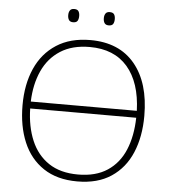

<svg xmlns="http://www.w3.org/2000/svg" viewBox="-59 -931 878 994"><g transform="rotate(5 380.0 -434.0)"><path d="M696 -358Q696 -250 661 -167Q626 -84 555.5 -37Q485 10 379 10Q274 10 203.5 -37Q133 -84 98 -167Q63 -250 63 -359Q63 -467 99.5 -549.5Q136 -632 208 -678.5Q280 -725 384 -725Q534 -725 615 -627.5Q696 -530 696 -358ZM384 -689Q293 -689 231.5 -649.5Q170 -610 138.5 -540.5Q107 -471 104 -381H655Q650 -528 580.5 -608.5Q511 -689 384 -689ZM380 -26Q472 -26 532.5 -66Q593 -106 623 -178Q653 -250 655 -345H104Q106 -251 136.5 -179Q167 -107 227.5 -66.5Q288 -26 380 -26ZM258 -844Q258 -859 264.5 -868.5Q271 -878 286 -878Q303 -878 309 -868.5Q315 -859 315 -844Q315 -828 309 -818.5Q303 -809 286 -809Q271 -809 264.5 -818.5Q258 -828 258 -844ZM443 -844Q443 -859 449.5 -868.5Q456 -878 471 -878Q488 -878 494 -868.5Q500 -859 500 -844Q500 -828 494 -818.5Q488 -809 471 -809Q456 -809 449.5 -818.5Q443 -828 443 -844Z"/></g></svg>

Font: Noto Sans ExtraLight
Style: Regular
Weight: 200
Designer: Monotype Design Team
Foundry: Monotype Imaging Inc.
Version: Version 2.007